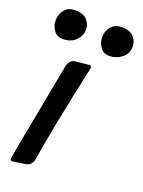

<svg xmlns="http://www.w3.org/2000/svg" viewBox="-213 -883 710 955"><g transform="rotate(20 142.5 -406.0)"><path d="M251 -657Q219 -657 202.5 -680.5Q186 -704 186 -733Q186 -765 205.5 -789Q225 -813 263 -813Q304 -813 324.5 -791Q345 -769 345 -742Q345 -702 316 -679.5Q287 -657 251 -657ZM5 -657Q-27 -657 -43.5 -680.5Q-60 -704 -60 -733Q-60 -764 -41 -788.5Q-22 -813 16 -813Q58 -813 78 -791Q98 -769 98 -742Q98 -707 72.5 -682Q47 -657 5 -657ZM-24 1Q-34 1 -34 -13Q-34 -21 64 -536Q72 -570 102 -574L173 -581Q185 -581 185 -568L177 -531Q110 -221 83 -52Q78 -17 48 -10Z"/></g></svg>

Font: Bangerz
Style: Regular
Weight: 400
Designer: vernon adams
Foundry: Vernon Adams
Version: Version 2.10;February 7, 2025;FontCreator 13.0.0.2683 64-bit